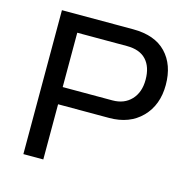

<svg xmlns="http://www.w3.org/2000/svg" viewBox="-102 -785 869 884"><g transform="rotate(15 332.5 -343.0)"><path d="M86 0V-686H425Q529 -686 583 -629.5Q637 -573 637 -477Q637 -381 579 -322Q521 -263 424 -263H181V0ZM181 -345H418Q474 -345 507.5 -380.5Q541 -416 541 -476Q541 -537 510 -570.5Q479 -604 418 -604H181Z"/></g></svg>

Font: Archivo
Style: Regular
Weight: 400
Designer: Hector Gatti
Foundry: Omnibus-Type
Version: Version 2.001